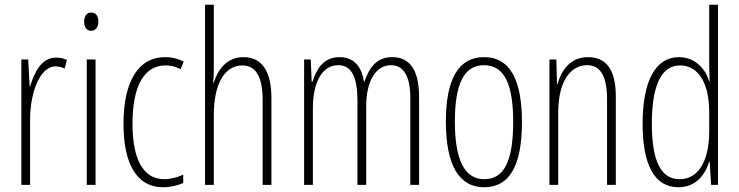

<svg xmlns="http://www.w3.org/2000/svg" viewBox="-20 -780 3118 810"><path d="M216 -537C153 -537 124 -471 107 -416H105L99 -529H70V0H107V-278C107 -381 145 -500 215 -500C229 -500 244 -495 253 -491L262 -527C247 -535 230 -537 216 -537Z M365 -727C343 -727 335 -709 335 -688C335 -667 345 -650 364 -650C383 -650 395 -665 395 -689C395 -709 387 -727 365 -727ZM383 -529H346V0H383Z M669 10C696 10 729 3 753 -8V-43C726 -31 699 -24 673 -24C579 -24 539 -117 539 -259C539 -422 591 -504 678 -504C701 -504 722 -499 742 -488L755 -520C732 -532 706 -539 676 -539C566 -539 501 -440 501 -258C501 -91 555 10 669 10Z M882 -503V-760H845V0H882V-294C882 -440 936 -504 1002 -504C1054 -504 1088 -465 1088 -358V0H1125V-366C1125 -481 1084 -539 1007 -539C935 -539 899 -484 882 -432H879C882 -455 882 -472 882 -503Z M1635 -539C1570 -539 1539 -497 1518 -437H1515C1507 -491 1479 -539 1412 -539C1341 -539 1314 -483 1298 -435H1295L1291 -529H1263V0H1300V-326C1300 -417 1331 -505 1407 -505C1454 -505 1488 -471 1488 -354V0H1525V-332C1525 -438 1565 -505 1630 -505C1677 -505 1711 -467 1711 -367V0H1748V-371C1748 -487 1707 -539 1635 -539Z M2182 -265C2182 -437 2135 -539 2022 -539C1913 -539 1861 -444 1861 -267C1861 -84 1916 10 2023 10C2130 10 2182 -82 2182 -265ZM1899 -267C1899 -421 1935 -505 2022 -505C2112 -505 2145 -416 2145 -266C2145 -101 2107 -24 2023 -24C1938 -24 1899 -108 1899 -267Z M2461 -539C2386 -539 2348 -483 2332 -425H2330L2327 -529H2298V0H2335V-305C2335 -439 2388 -505 2457 -505C2510 -505 2541 -463 2541 -362V0H2578V-373C2578 -488 2536 -539 2461 -539Z M2842 10C2917 10 2956 -45 2972 -98H2974L2980 0H3009V-760H2972V-506C2972 -484 2973 -463 2974 -437H2972C2957 -487 2914 -539 2844 -539C2747 -539 2691 -441 2691 -258C2691 -83 2742 10 2842 10ZM2847 -24C2764 -24 2730 -109 2730 -258C2730 -420 2770 -504 2849 -504C2927 -504 2972 -428 2972 -307V-226C2972 -102 2927 -24 2847 -24Z"/></svg>

Font: Noto Sans Gurmukhi UI ExtraCondensed ExtraLight
Style: Regular
Weight: 200
Width: 2
Designer: Jelle Bosma - Monotype Design Team
Foundry: Monotype Imaging Inc.
Version: Version 2.004